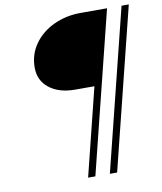

<svg xmlns="http://www.w3.org/2000/svg" viewBox="-92 -773 834 991"><g transform="rotate(-10 325.5 -278.0)"><path d="M403 -315H302Q218 -315 167 -355Q116 -395 116 -463Q116 -532 154.5 -586Q193 -640 257.5 -670Q322 -700 398 -700H537L327 144H289ZM613 -700H651L441 144H403Z"/></g></svg>

Font: Srisakdi
Style: Regular
Weight: 400
Designer: Cadson Demak Co.,Ltd.
Foundry: Cadson Demak Co.,Ltd.
Version: Version 1.000